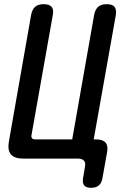

<svg xmlns="http://www.w3.org/2000/svg" viewBox="-20 -760 640 920"><path d="M471 93Q467 117 453.5 128.5Q440 140 416 140Q393 140 383.5 128.5Q374 117 378 93L387 40Q391 20 382.5 10Q374 0 354 0H92Q49 0 32 -20.5Q15 -41 23 -84L129 -688Q134 -715 148.5 -727.5Q163 -740 189 -740Q216 -740 227 -727.5Q238 -715 233 -688L131 -113Q129 -103 133.5 -97.5Q138 -92 149 -92H326L431 -688Q436 -715 450.5 -727.5Q465 -740 491 -740Q518 -740 528.5 -727.5Q539 -715 535 -688L429 -92H441Q473 -92 486 -76.5Q499 -61 493 -30Z"/></svg>

Font: Maple Mono Medium
Style: Italic
Weight: 500
Italic angle: -10°
Monospace: yes
Designer: subframe7536
Version: Version 7.000